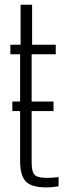

<svg xmlns="http://www.w3.org/2000/svg" viewBox="-20 -790 277 816"><path d="M177.5 6.5Q114 6.5 89.8 -18.5Q65.5 -43.5 65.5 -105V-559.5H24V-600H67.5V-770H116.5V-600H217V-559.5H114.5V-99.5Q114.5 -61.5 126.5 -47.8Q138.5 -34 179.5 -34Q195 -34 205 -35Q215 -36 229 -37.5V1.5Q217 3.5 204.2 5Q191.5 6.5 177.5 6.5ZM32.5 -358.5H207.5V-318H32.5Z"/></svg>

Font: Big Shoulders Text ExtraLight
Style: Regular
Weight: 250
Version: Version 2.002